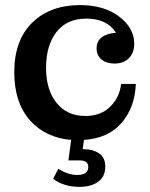

<svg xmlns="http://www.w3.org/2000/svg" viewBox="-20 -539 590 755"><path d="M293 195.8Q230.5 195.8 189 164.1L209 125Q251 149.9 284.2 148.9Q327.1 148.9 327.1 117.2Q327.1 91.8 293.9 91.8H249L259.8 11.2Q157.7 2.4 96.9 -66.9Q36.1 -136.2 36.1 -254.9Q36.1 -380.4 106.4 -449.7Q176.8 -519 294.9 -519Q388.7 -519 448.2 -474.1Q507.8 -429.2 507.8 -367.2Q507.8 -331.1 486.8 -310.1Q465.8 -289.1 430.2 -289.1Q397.9 -289.1 378.9 -305.4Q359.9 -321.8 359.9 -349.1Q359.9 -377 380.1 -392.3Q400.4 -407.7 436 -410.2Q401.4 -465.8 318.8 -465.8Q243.2 -465.8 202.1 -413.1Q161.1 -360.4 161.1 -272Q161.1 -186 202.4 -134.5Q243.7 -83 314.9 -83Q377 -83 413.8 -119.9Q450.7 -156.7 456.1 -209H514.2Q510.3 -116.2 458 -55.7Q405.8 4.9 310.1 11.2L305.2 47.9H313Q345.7 47.9 369.9 64.2Q394 80.6 394 116.2Q394 154.8 366.5 175.3Q338.9 195.8 293 195.8Z"/></svg>

Font: Montagu Slab 144pt Medium
Style: Regular
Weight: 500
Designer: Florian Karsten
Foundry: Florian Karsten
Version: Version 1.000